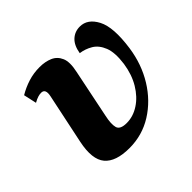

<svg xmlns="http://www.w3.org/2000/svg" viewBox="-135 -706 878 878"><g transform="rotate(-45 304.0 -267.0)"><path d="M244 10Q156 10 120.5 -32Q85 -74 105 -170L156 -413Q165 -455 137 -455Q127 -455 115.5 -451.5Q104 -448 88 -439L74 -502Q106 -521 141 -532Q176 -543 215 -543Q251 -543 278.5 -531Q306 -519 318.5 -490Q331 -461 319 -407L271 -173Q261 -127 267.5 -103.5Q274 -80 316 -80Q358 -80 396.5 -105Q435 -130 462 -175Q489 -220 498 -280Q507 -346 492 -383.5Q477 -421 449 -437.5Q421 -454 390 -458Q397 -501 420 -522.5Q443 -544 476 -544Q526 -544 555 -488.5Q584 -433 567 -313Q554 -222 509 -149Q464 -76 395.5 -33Q327 10 244 10Z"/></g></svg>

Font: Noto Serif SemiCondensed ExtraBold
Style: Italic
Weight: 800
Width: 4
Italic angle: -12°
Designer: Monotype Design Team
Foundry: Monotype Imaging Inc.
Version: Version 2.014; ttfautohint (v1.8.4.7-5d5b)